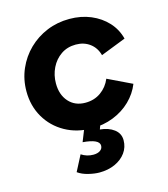

<svg xmlns="http://www.w3.org/2000/svg" viewBox="-117 -649 856 981"><g transform="rotate(-15 311.0 -159.0)"><path d="M309 12Q230 12 167.5 -23Q105 -58 69.5 -119Q34 -180 34 -257Q34 -320 58 -375Q82 -430 124 -471Q166 -512 221.5 -535Q277 -558 341 -558Q403 -558 454 -536.5Q505 -515 540 -477Q575 -439 588 -388L455 -336Q444 -377 413 -400Q382 -423 339 -423Q294 -423 260.5 -400Q227 -377 208.5 -339Q190 -301 190 -257Q190 -197 223 -160Q256 -123 311 -123Q358 -123 393 -148Q428 -173 445 -214L572 -153Q553 -105 514.5 -67.5Q476 -30 423 -9Q370 12 309 12ZM288 240Q262 240 229.5 232Q197 224 175 208L218 125Q247 144 281 144Q304 144 317.5 134.5Q331 125 331 109Q331 75 244 68L275 -10H360L346 28Q391 32 420 54Q449 76 449 112Q449 149 428 178Q407 207 370.5 223.5Q334 240 288 240Z"/></g></svg>

Font: Plus Jakarta Sans ExtraBold
Style: Italic
Weight: 800
Italic angle: -8°
Designer: Gumpita Rahayu
Foundry: Tokotype
Version: Version 2.071; ttfautohint (v1.8.4.7-5d5b);gftools[0.9.29]